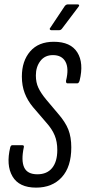

<svg xmlns="http://www.w3.org/2000/svg" viewBox="-20 -852 392 878"><path d="M145 6Q67 6 37 -45.5Q7 -97 27 -179Q30 -188 36 -188H82Q91 -188 89 -179Q76 -118 90.5 -86.5Q105 -55 151 -55Q195 -55 218.5 -84Q242 -113 242 -166Q242 -204 230 -233Q218 -262 192 -291L131 -362Q106 -392 93 -426Q80 -460 80 -502Q80 -573 118 -617Q156 -661 226 -661Q303 -661 333.5 -612.5Q364 -564 344 -483Q340 -471 334 -471H288Q281 -471 282 -483Q296 -539 279.5 -569.5Q263 -600 222 -600Q185 -600 164.5 -573Q144 -546 144 -507Q144 -475 155.5 -450.5Q167 -426 191 -397L245 -333Q279 -294 292.5 -259.5Q306 -225 306 -178Q306 -89 262.5 -41.5Q219 6 145 6ZM214 -714Q210 -714 208 -717.5Q206 -721 210 -725L276 -824Q282 -832 291 -832H335Q340 -832 341.5 -829Q343 -826 339 -821L265 -723Q259 -714 251 -714Z"/></svg>

Font: Sofia Sans Extra Condensed
Style: Italic
Weight: 400
Italic angle: -9°
Designer: Botio Nikoltchev, Ani Petrova
Foundry: lettersoup
Version: Version 4.101; ttfautohint (v1.8.4.7-5d5b)